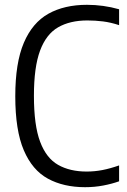

<svg xmlns="http://www.w3.org/2000/svg" viewBox="-20 -769 526 798"><path d="M333.5 9Q244 9 179 -26.5Q114 -62 78.8 -144.8Q43.5 -227.5 43.5 -369Q43.5 -507.5 79 -591Q114.5 -674.5 181 -711.8Q247.5 -749 341.5 -749Q409.5 -749 475 -730.5V-664.5Q440 -676 408 -680Q376 -684 343 -684Q271 -684 221.5 -655.5Q172 -627 146.5 -558.5Q121 -490 121 -371Q121 -248 146.8 -179.8Q172.5 -111.5 221.5 -83.8Q270.5 -56 340 -56Q373 -56 405.5 -62.2Q438 -68.5 475 -81.5V-15.5Q446 -5 409.5 2Q373 9 333.5 9Z"/></svg>

Font: Encode Sans Condensed
Style: Regular
Weight: 400
Width: 3
Designer: Multiple Designers
Foundry: Impallari Type
Version: Version 3.000; ttfautohint (v1.8.3) -l 8 -r 50 -G 200 -x 14 